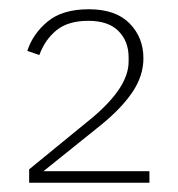

<svg xmlns="http://www.w3.org/2000/svg" viewBox="-20 -724 385 415"><path d="M303 -354V-329H43V-358L180 -470Q219 -503 238.5 -533Q258 -563 258 -591V-600Q258 -635 236 -657Q214 -679 171 -679Q127 -679 102 -658.5Q77 -638 65 -605L39 -614Q51 -651 83 -677.5Q115 -704 172 -704Q230 -704 260 -673.5Q290 -643 290 -598Q290 -560 266 -524.5Q242 -489 196 -452L74 -354Z"/></svg>

Font: IBM Plex Sans ExtraLight
Style: Regular
Weight: 250
Designer: Mike Abbink, Paul van der Laan, Pieter van Rosmalen
Foundry: Bold Monday
Version: Version 3.201